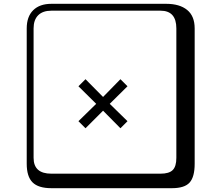

<svg xmlns="http://www.w3.org/2000/svg" viewBox="-20 -774 1140 1006"><path d="M648 -322 555 -230 648 -139 611 -102 520 -194 428 -102 391 -139 484 -230 391 -322 428 -359 520 -266 611 -359ZM249 -718Q204 -718 180 -694Q156 -670 156 -625V53Q156 136 249 136H821Q866 136 885 117Q904 98 904 53V-625Q904 -718 821 -718ZM1000 84Q1000 153 973.5 182.5Q947 212 881 212H249Q181 212 150.5 181.5Q120 151 120 84V-625Q120 -687 154 -720.5Q188 -754 249 -754H851Q921 -754 960.5 -722Q1000 -690 1000 -625Z"/></svg>

Font: Libertinus Keyboard
Style: Regular
Weight: 700
Designer: Philipp H. Poll
Foundry: Khaled Hosny
Version: Version 6.7